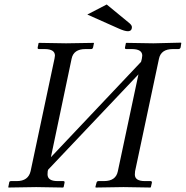

<svg xmlns="http://www.w3.org/2000/svg" viewBox="-20 -838 832 860"><path d="M691.9 -574.2 585 -70.8Q584 -65.9 584 -56.2Q584 -27.3 627.9 -26.9H653.8Q661.6 -26.9 660.2 -19L655.8 0L653.8 2Q570.8 0 533.2 0Q533.2 0 409.2 2L407.2 0L412.1 -19Q414.1 -26.9 420.9 -26.9H445.8Q499 -26.9 507.8 -70.8L600.1 -504.9L195.8 -78.1L193.8 -71.8Q192.9 -65.9 192.9 -57.1Q192.9 -27.3 236.8 -26.9H263.2Q271 -26.9 269 -19L265.1 0L262.2 2Q180.2 0 142.1 0Q142.1 0 18.1 2L17.1 0L21 -19Q21 -26.9 29.8 -26.9H55.2Q106.9 -26.9 117.2 -71.8L224.1 -575.2Q226.1 -585 226.1 -588.9Q226.1 -617.7 181.2 -618.2H154.8Q147 -618.2 148.9 -626L152.8 -645L155.8 -646Q238.8 -644 275.9 -644Q275.9 -644 399.9 -646L400.9 -645L397 -626Q395 -618.2 388.2 -618.2H362.8Q309.6 -618.2 300.8 -575.2L208 -133.8L611.8 -561L615.2 -574.2Q617.2 -586.4 617.2 -588.9Q617.2 -617.7 571.8 -618.2H545.9Q538.1 -618.2 540 -626L543.9 -645L545.9 -646Q628.9 -644 667 -644Q667 -644 791 -647L792 -645L789.1 -626Q787.1 -618.2 778.8 -618.2H753.9Q700.7 -618.2 691.9 -574.2ZM570.8 -716.8Q570.8 -697.8 551.8 -698.2Q538.6 -698.2 512.2 -710L371.1 -772.9L458 -817.9L560.1 -733.9Q570.8 -724.6 570.8 -716.8Z"/></svg>

Font: Linux Libertine
Style: Italic
Weight: 400
Italic angle: -12°
Designer: Philipp H. Poll
Foundry: Philipp H. Poll
Version: Version 5.1.6 ; ttfautohint (v0.9)